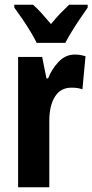

<svg xmlns="http://www.w3.org/2000/svg" viewBox="-20 -786 388 806"><path d="M294 -557Q304 -557 314.5 -555.5Q325 -554 339 -550L326 -411Q308 -418 280 -418Q234 -418 210.5 -380Q187 -342 187 -279V0H56V-547H157L175 -457H182Q197 -496 226 -526.5Q255 -557 294 -557ZM134 -606Q125 -625 108.5 -652.5Q92 -680 73.5 -707Q55 -734 40 -754V-766H119Q136 -751 155 -730Q174 -709 194 -685Q216 -712 233.5 -730Q251 -748 270 -766H348V-754Q334 -734 316 -707.5Q298 -681 281.5 -654Q265 -627 254 -606Z"/></svg>

Font: Noto Sans Lao UI ExtCond
Style: Bold
Weight: 700
Width: 2
Designer: Monotype Design Team
Foundry: Monotype Imaging Inc.
Version: Version 2.000; ttfautohint (v1.8.4.7-5d5b)